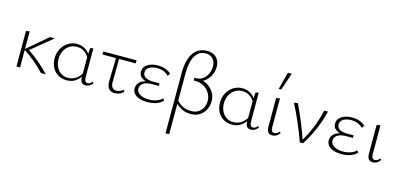

<svg xmlns="http://www.w3.org/2000/svg" viewBox="-81 -1274 4440 2124"><g transform="rotate(15 2138.5 -212.0)"><path d="M366 0Q317 -56 257 -104.5Q197 -153 134 -197H122V-207L359 -410H415L153 -195V-225Q226 -177 295 -120Q364 -63 422 0ZM86 0V-407L127 -413V0Z M660 4Q604 4 560.5 -22Q517 -48 493.5 -94Q470 -140 470 -197Q470 -260 497 -309Q524 -358 570 -386.5Q616 -415 672 -415Q708 -415 738.5 -403Q769 -391 793.5 -367.5Q818 -344 834 -308L821 -293Q797 -338 760.5 -361Q724 -384 678 -384Q631 -384 594 -360.5Q557 -337 535.5 -296Q514 -255 514 -201Q514 -151 533.5 -111Q553 -71 587.5 -48.5Q622 -26 669 -26Q710 -26 749 -47.5Q788 -69 819 -120L836 -109Q814 -71 787.5 -46Q761 -21 729.5 -8.5Q698 4 660 4ZM877 4Q844 4 829.5 -16Q815 -36 815 -78V-319L821 -407L856 -414V-85Q856 -57 864.5 -41Q873 -25 894 -25Q907 -25 920.5 -33Q934 -41 946 -58L957 -39Q941 -20 921 -8Q901 4 877 4Z M969 -375 972 -409 1353 -410 1350 -374ZM1119 -102 1126 -407H1162L1158 -108Q1158 -86 1164 -67.5Q1170 -49 1184 -38Q1198 -27 1222 -27Q1241 -27 1260.5 -34.5Q1280 -42 1294 -59L1312 -40Q1295 -20 1268.5 -8Q1242 4 1210 4Q1184 4 1166 -4.5Q1148 -13 1138 -28.5Q1128 -44 1123.5 -63Q1119 -82 1119 -102Z M1581 6Q1536 6 1497 -6.5Q1458 -19 1434.5 -44Q1411 -69 1411 -105Q1411 -157 1455 -189Q1499 -221 1589 -221V-204Q1541 -204 1505.5 -214.5Q1470 -225 1450.5 -247Q1431 -269 1431 -302Q1431 -339 1453 -364Q1475 -389 1512.5 -402.5Q1550 -416 1595 -416Q1650 -416 1686.5 -401.5Q1723 -387 1749 -363L1729 -333Q1706 -357 1673 -371.5Q1640 -386 1591 -386Q1561 -386 1533.5 -377Q1506 -368 1488.5 -350Q1471 -332 1471 -303Q1471 -267 1503 -248Q1535 -229 1596 -229H1663V-200H1596Q1518 -200 1485 -175.5Q1452 -151 1452 -113Q1452 -87 1470 -67.5Q1488 -48 1519.5 -37Q1551 -26 1590 -26Q1640 -26 1680.5 -40Q1721 -54 1746 -81L1761 -58Q1739 -31 1693 -12.5Q1647 6 1581 6Z M1870 289V-407Q1870 -490 1886.5 -548Q1903 -606 1931.5 -642.5Q1960 -679 1997.5 -696Q2035 -713 2078 -713Q2128 -713 2161 -694Q2194 -675 2210.5 -642.5Q2227 -610 2227 -567Q2227 -517 2205.5 -472.5Q2184 -428 2146 -398.5Q2108 -369 2060 -362L2082 -389Q2129 -385 2172 -358.5Q2215 -332 2243 -288Q2271 -244 2271 -186Q2271 -135 2249 -90.5Q2227 -46 2185 -18.5Q2143 9 2083 9Q2018 9 1968.5 -19Q1919 -47 1888 -89L1905 -109Q1933 -71 1977.5 -47.5Q2022 -24 2079 -24Q2127 -24 2160 -45Q2193 -66 2210.5 -101Q2228 -136 2228 -177Q2228 -227 2203.5 -267.5Q2179 -308 2138 -332.5Q2097 -357 2047 -358H2020V-390H2046Q2088 -391 2119.5 -416Q2151 -441 2168.5 -480Q2186 -519 2186 -560Q2186 -613 2156.5 -647.5Q2127 -682 2071 -682Q2032 -682 2002 -663Q1972 -644 1952 -609Q1932 -574 1922 -525Q1912 -476 1912 -416V284Z M2554 4Q2498 4 2454.5 -22Q2411 -48 2387.5 -94Q2364 -140 2364 -197Q2364 -260 2391 -309Q2418 -358 2464 -386.5Q2510 -415 2566 -415Q2602 -415 2632.5 -403Q2663 -391 2687.5 -367.5Q2712 -344 2728 -308L2715 -293Q2691 -338 2654.5 -361Q2618 -384 2572 -384Q2525 -384 2488 -360.5Q2451 -337 2429.5 -296Q2408 -255 2408 -201Q2408 -151 2427.5 -111Q2447 -71 2481.5 -48.5Q2516 -26 2563 -26Q2604 -26 2643 -47.5Q2682 -69 2713 -120L2730 -109Q2708 -71 2681.5 -46Q2655 -21 2623.5 -8.5Q2592 4 2554 4ZM2771 4Q2738 4 2723.5 -16Q2709 -36 2709 -78V-319L2715 -407L2750 -414V-85Q2750 -57 2758.5 -41Q2767 -25 2788 -25Q2801 -25 2814.5 -33Q2828 -41 2840 -58L2851 -39Q2835 -20 2815 -8Q2795 4 2771 4Z M3014 4Q2983 4 2967 -16.5Q2951 -37 2951 -76V-407L2993 -414V-82Q2993 -55 3002.5 -41Q3012 -27 3032 -27Q3047 -27 3061.5 -35.5Q3076 -44 3087 -61L3099 -44Q3085 -22 3063 -9Q3041 4 3014 4ZM2952 -511 3005 -711H3049L2981 -511Z M3331 0Q3295 -102 3251 -204Q3207 -306 3155 -407L3198 -415Q3246 -315 3287 -214.5Q3328 -114 3361 -14H3339Q3398 -108 3438 -207Q3478 -306 3501 -410H3544Q3518 -303 3474 -200Q3430 -97 3368 0Z M3804 6Q3759 6 3720 -6.5Q3681 -19 3657.5 -44Q3634 -69 3634 -105Q3634 -157 3678 -189Q3722 -221 3812 -221V-204Q3764 -204 3728.5 -214.5Q3693 -225 3673.5 -247Q3654 -269 3654 -302Q3654 -339 3676 -364Q3698 -389 3735.5 -402.5Q3773 -416 3818 -416Q3873 -416 3909.5 -401.5Q3946 -387 3972 -363L3952 -333Q3929 -357 3896 -371.5Q3863 -386 3814 -386Q3784 -386 3756.5 -377Q3729 -368 3711.5 -350Q3694 -332 3694 -303Q3694 -267 3726 -248Q3758 -229 3819 -229H3886V-200H3819Q3741 -200 3708 -175.5Q3675 -151 3675 -113Q3675 -87 3693 -67.5Q3711 -48 3742.5 -37Q3774 -26 3813 -26Q3863 -26 3903.5 -40Q3944 -54 3969 -81L3984 -58Q3962 -31 3916 -12.5Q3870 6 3804 6Z M4165 4Q4134 4 4118 -16.5Q4102 -37 4102 -76V-407L4144 -414V-82Q4144 -55 4153.5 -41Q4163 -27 4183 -27Q4198 -27 4212.5 -35.5Q4227 -44 4238 -61L4250 -44Q4236 -22 4214 -9Q4192 4 4165 4Z"/></g></svg>

Font: Ysabeau Infant ExtraLight
Style: Regular
Weight: 250
Designer: Christian Thalmann (Catharsis Fonts)
Version: Version 2.001;gftools[0.9.30]; featfreeze: ss01,ss02,lnum